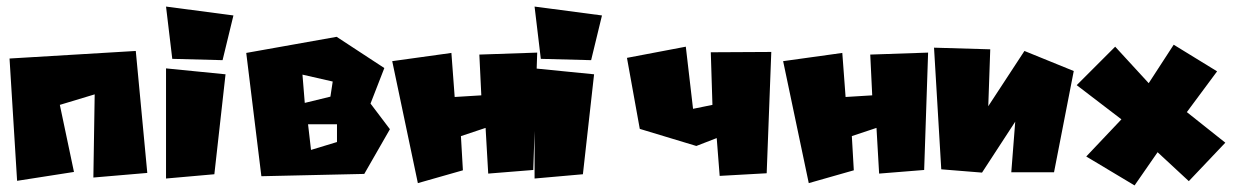

<svg xmlns="http://www.w3.org/2000/svg" viewBox="-20 -564 3768 584"><path d="M32 -14 9 -386 393 -409 428 -38 264 -24 268 -277 162 -245 205 -41Z M485 -356V-21L632 -34L666 -338ZM485 -544 504 -385 657 -381 690 -517Z M926 -108 917 -186H1005V-132ZM907 -251 900 -337 992 -316 985 -270ZM729 -403 775 -28 1088 -35 1166 -171 1107 -249 1149 -357 1004 -452Z M1173 -378 1251 -7 1388 -46 1382 -150 1457 -175 1465 -36 1602 -47 1614 -404 1438 -398 1444 -274 1363 -269 1353 -403Z M1606 -356V-21L1753 -34L1787 -338ZM1606 -544 1625 -385 1778 -381 1811 -517Z M1887 -388 1926 -172 2098 -120 2160 -144 2169 -29 2312 -37 2326 -406 2142 -405 2147 -245 2088 -233 2066 -422Z M2362 -378 2440 -7 2577 -46 2571 -150 2646 -175 2654 -36 2791 -47 2803 -404 2627 -398 2633 -274 2552 -269 2542 -403Z M2821 -419 2843 -49 2967 -39 3068 -194 3056 -40H3186L3246 -348L3096 -409L2986 -241L2992 -414Z M3255 -305 3372 -422 3474 -311 3550 -428 3682 -347 3590 -223 3707 -130 3596 -13 3501 -101 3431 0 3284 -88 3391 -201Z"/></svg>

Font: Super Mario
Style: Regular
Weight: 400
Version: Version 1.0